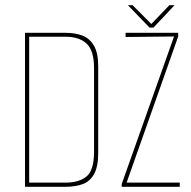

<svg xmlns="http://www.w3.org/2000/svg" viewBox="-20 -717 734 737"><path d="M76 0V-591H232Q268 -591 296 -580.5Q324 -570 340.5 -542Q357 -514 357 -461V-130Q357 -78 341.5 -49.5Q326 -21 298 -10.5Q270 0 232 0ZM92 -16H232Q283 -16 312 -39.5Q341 -63 341 -135V-455Q341 -523 312.5 -549.5Q284 -576 232 -576H92ZM447 0V-10L648 -577L462 -575V-591H664V-577L466 -16H670V0ZM554 -611 471 -697H489L561 -625L630 -697H650L569 -611Z"/></svg>

Font: Alumni Sans Pinstripe
Style: Regular
Weight: 400
Designer: Robert E. Leuschke
Foundry: Robert E. Leuschke
Version: Version 1.010; ttfautohint (v1.8.4.7-5d5b)